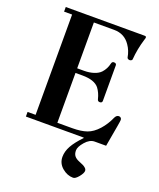

<svg xmlns="http://www.w3.org/2000/svg" viewBox="-168 -795 946 1142"><g transform="rotate(20 305.0 -223.5)"><path d="M46.9 0V-29.3H97.7V-664.1H46.9V-693.4H544.9Q556.6 -693.4 556.6 -686.5Q556.6 -679.7 552.7 -669.9Q532.2 -603.5 527.3 -537.1Q527.3 -533.2 522.5 -529.8Q517.6 -526.4 511.7 -526.4Q505.9 -526.4 501 -529.3Q496.1 -532.2 495.1 -537.1Q488.3 -578.1 465.8 -610.4Q429.7 -664.1 363.3 -664.1H235.4V-374H279.3Q311.5 -374 339.4 -382.8Q367.2 -391.6 382.8 -408.2Q406.2 -433.6 414.1 -468.8Q417 -482.4 428.7 -482.4Q445.3 -482.4 445.3 -468.8V-244.1Q445.3 -230.5 429.7 -230.5Q417 -230.5 414.1 -244.1Q405.3 -281.2 384.8 -308.6Q355.5 -344.7 279.3 -344.7H235.4V-29.3H330.1Q384.8 -29.3 421.4 -42Q458 -54.7 491.2 -91.8Q522.5 -127 543 -173.8Q551.8 -191.4 566.4 -191.4Q574.2 -191.4 579.1 -186.5Q584 -181.6 584 -173.8Q584 -167 578.1 -132.8L554.7 0H482.4Q451.2 0 423.3 32.2Q395.5 64.5 395.5 86.9Q395.5 109.4 405.8 122.1Q416 134.8 435.5 142.6Q455.1 150.4 463.9 154.8Q472.7 159.2 480.5 166.5Q488.3 173.8 488.3 183.6Q488.3 198.2 468.8 222.2Q449.2 246.1 434.6 246.1Q397.5 246.1 365.2 218.8Q333 191.4 333 150.4Q333 116.2 352.1 81.5Q371.1 46.9 414.1 2L412.1 0Z"/></g></svg>

Font: Monomakh Unicode TT
Style: Medium
Weight: 500
Designer: Alexey Kryukov, Aleksandr Andreev
Version: Version 1.1